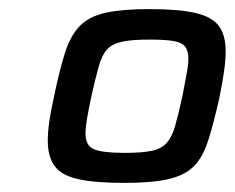

<svg xmlns="http://www.w3.org/2000/svg" viewBox="-20 -715 516 422"><path d="M254 -313Q190 -313 153 -321Q116 -329 100.5 -349.5Q85 -370 85 -406Q85 -425 88.5 -449Q92 -473 99 -504Q111 -562 123 -599.5Q135 -637 155.5 -658Q176 -679 212.5 -687Q249 -695 308 -695Q373 -695 409.5 -686.5Q446 -678 461 -658Q476 -638 476 -602Q476 -583 472.5 -558.5Q469 -534 463 -504Q450 -445 438 -407.5Q426 -370 406.5 -350Q387 -330 351 -321.5Q315 -313 254 -313ZM254 -379Q292 -379 313.5 -383.5Q335 -388 346.5 -401Q358 -414 365 -438.5Q372 -463 381 -504Q386 -531 390 -551.5Q394 -572 394 -586Q394 -604 386.5 -613Q379 -622 360.5 -625Q342 -628 308 -628Q271 -628 249 -623.5Q227 -619 215.5 -606.5Q204 -594 197 -569Q190 -544 181 -504Q175 -476 171.5 -455.5Q168 -435 168 -421Q168 -395 186.5 -387Q205 -379 254 -379Z"/></svg>

Font: Saira SemiExpanded Medium
Style: Italic
Weight: 500
Width: 6
Italic angle: -12°
Designer: Hector Gatti with collaboration of the Omnibus-Type team
Foundry: Omnibus-Type
Version: Version 1.101